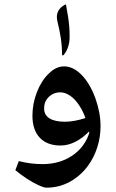

<svg xmlns="http://www.w3.org/2000/svg" viewBox="-20 -808 537 888"><path d="M195 60Q183 60 158 48.5Q133 37 104.5 18.5Q76 0 51 -21L67 -63Q94 -56 121.5 -52.5Q149 -49 177 -49Q255 -49 313 -87.5Q371 -126 393 -193L392 -200Q363 -170 329 -152.5Q295 -135 260 -135Q198 -135 164 -171Q130 -207 130 -273Q130 -329 151 -382.5Q172 -436 206 -468Q239 -501 276 -501Q319 -501 357.5 -461.5Q396 -422 421 -354Q433 -320 439 -288Q445 -256 445 -224Q445 -174 430 -127Q415 -80 387.5 -42Q360 -4 321 22Q264 60 195 60ZM280 -245Q303 -245 326.5 -249.5Q350 -254 375 -262Q366 -290 347 -319.5Q328 -349 305 -365Q281 -381 259 -381Q234 -381 215 -367.5Q196 -354 188 -333Q184 -321 184 -306Q184 -276 209 -260.5Q234 -245 280 -245ZM273 -552 267 -553Q267 -595 261 -633.5Q255 -672 246 -707Q243 -719 243 -730Q243 -750 255 -765.5Q267 -781 285 -788Q292 -751 295.5 -726.5Q299 -702 300.5 -682Q302 -662 302 -638Q302 -586 273 -552Z"/></svg>

Font: Noto Naskh Arabic UI
Style: Regular
Weight: 400
Designer: Monotype Design Team, David Williams, Mohamad Dakak and Nizar Qandah
Foundry: Monotype Imaging Inc.
Version: Version 2.014